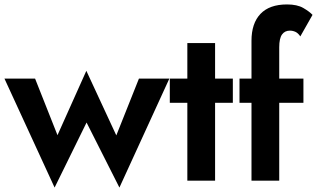

<svg xmlns="http://www.w3.org/2000/svg" viewBox="-24 -814 1428 865"><path d="M-4 -460H134L235 -205L365 -495L500 -204L602 -460H739L514 31L366 -262L222 31Z M741 -460H820V-620H945V-460H1025V-351H945V0H820V-351H741Z M1055 -460H1109V-630Q1109 -709 1149.5 -751.5Q1190 -794 1269 -794Q1315 -794 1342.5 -778Q1370 -762 1384 -747L1329 -650Q1319 -665 1307 -670.5Q1295 -676 1282 -676Q1259 -676 1246.5 -658.5Q1234 -641 1234 -601V-460H1343V-351H1234V0H1109V-351H1055Z"/></svg>

Font: Von Semi
Style: Regular
Weight: 600
Version: Version 4.000; ttfautohint (v1.8.4.7-5d5b)